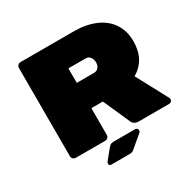

<svg xmlns="http://www.w3.org/2000/svg" viewBox="-183 -883 1216 1216"><g transform="rotate(-30 425.0 -275.0)"><path d="M824 -22Q824 -13 817.5 -6.5Q811 0 802 0H575Q561 0 549.5 -7Q538 -14 533 -25L445 -223H361V-27Q361 -16 353 -8Q345 0 334 0H118Q107 0 99 -8Q91 -16 91 -27V-673Q91 -684 99 -692Q107 -700 118 -700H507Q597 -700 664.5 -671Q732 -642 768 -587Q804 -532 804 -458Q804 -322 699 -261L822 -31Q824 -27 824 -22ZM486 -408Q508 -408 520 -422.5Q532 -437 532 -459Q532 -481 520.5 -497.5Q509 -514 486 -514H361V-408ZM376 31H534Q543 31 548 36.5Q553 42 553 51Q553 58 548 63L453 143Q444 150 425 150H413H292Q276 150 276 134Q276 126 281 121L339 50Q349 38 356 35Q363 32 376 31Z"/></g></svg>

Font: Rubik Mono One
Style: Regular
Weight: 400
Designer: Hubert and Fischer with Elvire Volk Leonovitch (Cyrillic Expansion: Cyreal)
Foundry: Hubert and Fischer with Elvire Volk Leonovitch
Version: Version 2.000